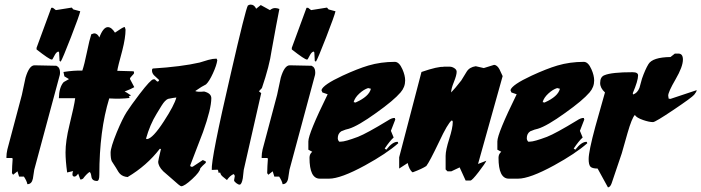

<svg xmlns="http://www.w3.org/2000/svg" viewBox="-20 -760 3050 835"><path d="M225 -474Q241 -467 241 -446Q241 -438 240 -434L129 -22Q126 -3 123 17Q118 41 99 41Q97 28 84 8H63L56 -15L37 0L32 -7Q32 -18 33 -38Q35 -62 35 -69L33 -73H8V-78Q8 -92 12 -110L75 -347Q83 -385 91 -422Q107 -476 130 -476Q129 -476 225 -474ZM139 -545V-552L203 -726H210L223 -716L292 -727L299 -719Q309 -717 329 -711Q325 -692 288.5 -598Q252 -504 244 -492L239 -495L237 -532L234 -536Q226 -534 219.5 -523Q213 -512 208 -502L205 -501Q195 -501 139 -545Z M338 -453Q347 -479 358 -533Q369 -587 377 -611Q382 -613 389 -615Q404 -615 412 -597Q429 -642 449 -642Q465 -642 480 -618Q515 -642 520 -642H523Q526 -633 526 -631Q526 -596 512 -541Q492 -468 490 -452Q539 -450 561 -450Q563 -447 563 -443Q563 -439 554.5 -431Q546 -423 545 -417Q546 -416 564 -381Q553 -374 522 -362Q530 -359 545 -348L550 -346L540 -340L544 -334Q504 -329 455 -332Q412 -192 412 0Q412 27 402 27Q380 27 377.5 8Q375 -11 369 -12Q355 -2 341 17Q334 21 330 21Q329 21 320 -5Q311 8 304 8Q295 8 295 -2Q295 -9 298 -16L272 -10Q265 -61 265 -97Q265 -147 282 -216Q303 -301 307 -333H236Q237 -381 257 -403Q265 -407 280 -416L260 -428L256 -447Q300 -454 338 -453Z M925 -498Q922 -476 906 -441Q890 -406 876 -393Q859 -385 829 -364Q839 -359 868 -362Q899 -354 899 -333Q899 -287 863 -186Q835 -113 807 -40L810 -35H818L862 -64L875 -58V-52Q859 -38 851 -28Q850 -13 816 18.5Q782 50 768 50Q763 50 728 18Q709 1 690 -15Q668 -37 668 -57Q668 -62 680 -112L675 -113Q619 -40 535 10Q514 8 503 -3Q496 -9 484 -31Q475 -45 466 -59Q461 -70 461 -96Q461 -119 488 -185Q513 -245 531 -273Q549 -301 587 -351Q636 -415 647 -415H653L664 -405L670 -407L672 -412Q661 -422 650.5 -432Q640 -442 641 -457L644 -462Q770 -470 848 -488Q866 -494 886 -499.5Q906 -505 922 -505ZM747 -336Q735 -335 711 -330Q698 -325 683 -301Q672 -283 661 -265Q632 -218 615 -157L619 -155Q644 -157 693 -233Q738 -302 747 -336Z M984 -441Q1048 -720 1058 -736Q1064 -740 1070 -740Q1086 -740 1094 -722L1114 -738L1154 -716Q1165 -725 1176 -725Q1185 -725 1195 -721Q1183 -661 1161 -539Q1152 -474 1119 -377L1106 -363L1116 -355L1040 -21Q1038 -3 1036 15Q1031 43 1022 43Q1016 43 1007 36Q998 29 998 24Q998 21 999.5 15Q1001 9 1001 6Q1001 1 996 -3Q980 4 967 23Q958 16 948.5 8Q939 0 938 -9H930Q930 -17 927 -22L901 -21Q897 -67 984 -441Z M1335 -474Q1351 -467 1351 -446Q1351 -438 1350 -434L1239 -22Q1236 -3 1233 17Q1228 41 1209 41Q1207 28 1194 8H1173L1166 -15L1147 0L1142 -7Q1142 -18 1143 -38Q1145 -62 1145 -69L1143 -73H1118V-78Q1118 -92 1122 -110L1185 -347Q1193 -385 1201 -422Q1217 -476 1240 -476Q1239 -476 1335 -474ZM1249 -545V-552L1313 -726H1320L1333 -716L1402 -727L1409 -719Q1419 -717 1439 -711Q1435 -692 1398.5 -598Q1362 -504 1354 -492L1349 -495L1347 -532L1344 -536Q1336 -534 1329.5 -523Q1323 -512 1318 -502L1315 -501Q1305 -501 1249 -545Z M1742 -410Q1742 -381 1722 -358Q1692 -323 1616 -269Q1537 -212 1497 -200Q1485 -198 1464 -189Q1449 -179 1449 -159Q1449 -151 1455 -144H1463Q1481 -144 1537 -165Q1575 -180 1667 -236Q1685 -248 1697 -247L1699 -240L1680 -191L1692 -162Q1676 -148 1653 -114L1660 -109Q1688 -145 1710 -143L1712 -137Q1661 -92 1568 -41Q1462 17 1411 17H1371Q1326 17 1326 -74Q1326 -90 1338 -100L1321 -109V-145Q1321 -179 1405 -350L1382 -358L1378 -368Q1384 -391 1470 -431Q1535 -461 1582 -475Q1636 -491 1697 -491Q1716 -491 1730 -459Q1742 -432 1742 -410ZM1593 -374 1581 -377Q1562 -371 1542.5 -353Q1523 -335 1518 -316L1526 -314Q1585 -340 1593 -374Z M2059 -47 2095 -61Q2090 -49 2061.5 -12Q2033 25 2026 25H2005L1979 -32L1943 -15H1926L1918 -23V-82Q1918 -107 1933.5 -155.5Q1949 -204 1949 -229Q1949 -236 1944 -236Q1927 -223 1890 -144Q1848 -56 1834 -38Q1816 -26 1776 -11H1773Q1759 -24 1753 -51L1716 -27Q1716 -76 1716 -76L1813 -447Q1886 -472 1910 -469V-471H1909L1907 -470Q1906 -470 1936 -470Q1946 -470 1956 -463.5Q1966 -457 1966 -448Q1966 -433 1954 -403.5Q1942 -374 1942 -358Q1958 -374 1986 -410Q1998 -430 2010 -449Q2022 -468 2049 -472L2084 -464L2129 -478Q2142 -477 2152 -459Q2159 -444 2166 -429Z M2564 -410Q2564 -381 2544 -358Q2514 -323 2438 -269Q2359 -212 2319 -200Q2307 -198 2286 -189Q2271 -179 2271 -159Q2271 -151 2277 -144H2285Q2303 -144 2359 -165Q2397 -180 2489 -236Q2507 -248 2519 -247L2521 -240L2502 -191L2514 -162Q2498 -148 2475 -114L2482 -109Q2510 -145 2532 -143L2534 -137Q2483 -92 2390 -41Q2284 17 2233 17H2193Q2148 17 2148 -74Q2148 -90 2160 -100L2143 -109V-145Q2143 -179 2227 -350L2204 -358L2200 -368Q2206 -391 2292 -431Q2357 -461 2404 -475Q2458 -491 2519 -491Q2538 -491 2552 -459Q2564 -432 2564 -410ZM2415 -374 2403 -377Q2384 -371 2364.5 -353Q2345 -335 2340 -316L2348 -314Q2407 -340 2415 -374Z M3010 -368Q3009 -360 2999 -348Q2989 -336 2909.5 -282.5Q2830 -229 2820 -229Q2803 -229 2777 -238Q2748 -248 2741 -260Q2728 -247 2709 -181Q2696 -137 2684 -93Q2679 -77 2640 37Q2634 54 2624 55L2579 -27Q2555 -27 2547.5 -35.5Q2540 -44 2540 -68Q2540 -102 2569 -209Q2590 -283 2611 -358Q2590 -377 2590 -399Q2590 -426 2609 -433Q2640 -446 2731 -446Q2755 -446 2755 -432Q2755 -409 2732 -355L2733 -349Q2752 -355 2761 -378Q2766 -398 2772 -418Q2786 -458 2800 -481Q2818 -511 2896 -512L2915 -527H2930Q2950 -527 2950 -501Q2950 -470 2918 -415Q2886 -360 2886 -344Q2886 -340 2888 -331L2896 -330Z"/></svg>

Font: Ode an Erik AH
Style: Regular
Weight: 400
Designer: Andreas Höfeld
Foundry: Fontgrube AH
Version: Version 2.00